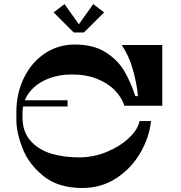

<svg xmlns="http://www.w3.org/2000/svg" viewBox="-20 -920 883 938"><path d="M330.6 -556.2Q266 -556.2 210.8 -533.5Q155.7 -510.7 122.8 -467.9Q90 -425.1 90 -367.4V-347.4Q90 -275.1 130 -231.2Q170 -187.4 230.9 -169.2Q291.8 -151.1 366.8 -151.1Q436.6 -151.1 501.2 -177.8Q565.8 -204.5 609.8 -245.8Q653.7 -287.2 661.8 -328.6H717.8Q709.7 -250.1 666.2 -174.3Q622.6 -98.6 549.2 -50.1Q475.9 -1.6 382.2 -1.6Q264.2 -1.6 192.1 -60Q119.9 -118.4 90 -195.7Q60 -272.9 60 -334.4V-373.4Q60 -464.4 97 -539.9Q134 -615.4 199 -658.9Q264 -702.4 346 -702.4Q437 -702.4 496.5 -664.4Q556 -626.4 587.5 -572.4Q619 -518.4 641 -450.4H654.2Q648.5 -511.8 629 -580.6Q609.5 -649.5 574.6 -700H772.8V-403.4H587.5Q575.6 -442.9 541.8 -478Q508.1 -513.1 454.4 -534.7Q400.7 -556.2 330.6 -556.2ZM79 -400V-430H310V-400ZM386.6 -771.3H343.8L435.5 -900L488.7 -859.5L390.2 -761.5H340.1L241.9 -859.5L295.1 -900Z"/></svg>

Font: Space Cowgirl
Style: Regular
Weight: 400
Designer: Valery Marier
Foundry: Valery Marier
Version: Version 1.000